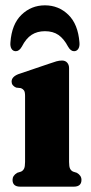

<svg xmlns="http://www.w3.org/2000/svg" viewBox="-20 -700 342 720"><path d="M239 -444.5V-92.5Q239 -75 242.8 -67.5Q246.5 -60 254 -56.5L268 -52Q285.5 -42 285.5 -25.5Q285.5 0 256.5 0H56Q27 0 27 -25.5Q27 -41.5 44.5 -52L59 -56.5Q66.5 -60 70.2 -67.5Q74 -75 74 -92.5V-340.5Q74 -355 70 -360.8Q66 -366.5 58.5 -369.5L40.5 -371.5Q23.5 -379 23.5 -394Q23.5 -412 49 -422L164 -461Q181 -467 191.5 -470Q202 -473 212.5 -473Q225 -473 232 -465Q239 -457 239 -444.5ZM148.5 -583Q119.7 -583 98.7 -569.5Q77.7 -556 62.1 -525.5Q52.2 -508 39.4 -508Q28.6 -508 23.2 -517Q17.7 -526 19.1 -541Q23.9 -609 60.5 -644.5Q97.1 -680 148.5 -680Q200 -680 236.4 -644.5Q272.7 -609 277.9 -541Q279.4 -526 273.7 -517Q268 -508 257.6 -508Q244.9 -508 235 -525.5Q219.4 -555 199.1 -569Q178.8 -583 148.5 -583Z"/></svg>

Font: Fraunces 72pt Soft
Style: Bold
Weight: 700
Version: Version 1.000;[b76b70a41]